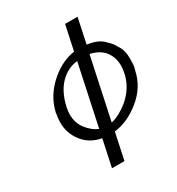

<svg xmlns="http://www.w3.org/2000/svg" viewBox="-209 -842 1079 1168"><g transform="rotate(-30 331.0 -258.5)"><path d="M488.8 -109.9Q569.3 -177.7 587.9 -271Q593.3 -297.9 593.3 -319.3Q593.3 -379.9 560.5 -421.4Q527.8 -462.9 462.4 -477.1L371.1 -48.8Q425.3 -60.1 488.8 -109.9ZM233.4 193.4 273.4 5.4Q193.4 -8.8 146.5 -68.4Q99.6 -127.9 99.6 -204.1Q99.6 -232.4 106.4 -265.6L105.5 -266.6Q129.9 -380.9 228 -461.9Q304.7 -524.9 388.2 -536.1L425.3 -710H512.7L475.6 -535.2Q555.2 -524.9 590.3 -484.4Q620.1 -459 637.2 -424.8Q662.1 -390.1 662.1 -330.6Q662.1 -283.7 657.7 -268.3Q653.3 -252.9 652.8 -251Q630.9 -146 542.5 -74.2Q454.1 -2.4 360.4 7.8L320.8 193.4ZM376 -477.1Q319.3 -472.7 268.6 -430.7Q203.1 -374.5 179.7 -265.6Q174.3 -239.7 174.3 -218.3Q174.3 -157.2 208.7 -113.5Q243.2 -69.8 285.6 -52.7Z"/></g></svg>

Font: Tuffy
Style: Italic
Weight: 400
Italic angle: -12°
Designer: Thatcher Ulrich, Karoly Barta and Michael Everson
Version: Version 001.271